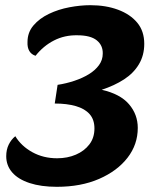

<svg xmlns="http://www.w3.org/2000/svg" viewBox="-20 -700 602 740"><path d="M199 20Q138 20 94 5.5Q50 -9 27 -35.5Q4 -62 4 -98Q4 -123 13.5 -142.5Q23 -162 39 -175Q62 -137 104.5 -113.5Q147 -90 200 -90Q240 -90 272.5 -104Q305 -118 324.5 -143.5Q344 -169 344 -205Q344 -239 325.5 -260Q307 -281 272.5 -291Q238 -301 191 -301L202 -373Q235 -378 266.5 -388.5Q298 -399 322.5 -414Q347 -429 361.5 -449Q376 -469 376 -493Q377 -525 353 -544.5Q329 -564 278 -564Q229 -565 188 -544Q147 -523 117 -485Q101 -490 93 -503.5Q85 -517 86 -538Q86 -575 109 -602Q132 -629 168.5 -646.5Q205 -664 247.5 -672Q290 -680 328 -680Q388 -680 435 -662.5Q482 -645 509 -612.5Q536 -580 536 -531Q536 -487 515.5 -452.5Q495 -418 458 -394Q421 -370 372 -354Q443 -338 477 -298.5Q511 -259 511 -207Q511 -143 471.5 -92Q432 -41 362 -10.5Q292 20 199 20Z"/></svg>

Font: Sansita Swashed Light
Style: Bold
Weight: 700
Version: Version 1.003